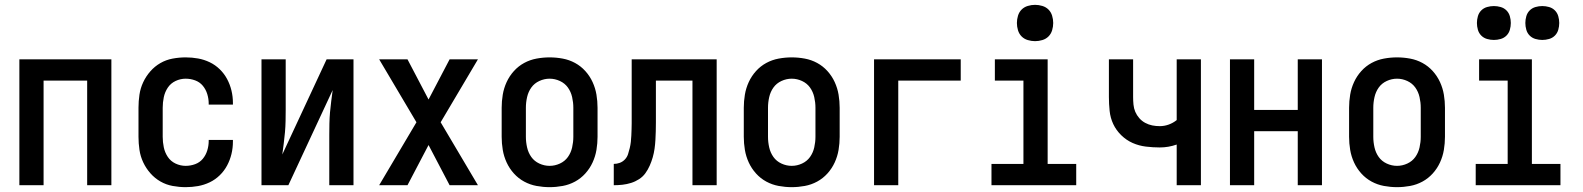

<svg xmlns="http://www.w3.org/2000/svg" viewBox="-20 -765 6540 793"><path d="M60 0V-520H440V0H340V-432H160V0Z M747 8Q720 8 693 3Q666 -2 642.5 -15.5Q619 -29 601 -49.5Q583 -70 571.5 -94.5Q560 -119 556 -146Q552 -173 552 -200V-320Q552 -347 556 -374Q560 -401 571.5 -425.5Q583 -450 601 -470.5Q619 -491 642.5 -504.5Q666 -518 693 -523Q720 -528 747 -528Q773 -528 798 -523.5Q823 -519 846 -508Q869 -497 887.5 -479Q906 -461 918 -438.5Q930 -416 936 -391Q942 -366 942 -340V-333H842V-337Q842 -357 836 -376.5Q830 -396 817.5 -411Q805 -426 786 -433Q767 -440 747 -440Q725 -440 705 -430.5Q685 -421 673 -403Q661 -385 656.5 -363.5Q652 -342 652 -320V-200Q652 -178 656.5 -156.5Q661 -135 673 -117Q685 -99 705 -89.5Q725 -80 747 -80Q767 -80 786 -87Q805 -94 817.5 -109Q830 -124 836 -143.5Q842 -163 842 -183V-187H942V-180Q942 -154 936 -129Q930 -104 918 -81.5Q906 -59 887.5 -41Q869 -23 846 -12Q823 -1 798 3.5Q773 8 747 8Z M1060 0V-520H1160V-312Q1160 -289 1159.5 -265.5Q1159 -242 1157 -219Q1155 -196 1152 -173Q1149 -150 1146 -127L1329 -520H1440V0H1340V-208Q1340 -231 1340.5 -254.5Q1341 -278 1343 -301Q1345 -324 1348 -347Q1351 -370 1354 -393L1171 0Z M1546 0 1700 -260 1546 -520H1663L1750 -354L1837 -520H1954L1800 -260L1954 0H1837L1750 -166L1663 0Z M2250 8Q2223 8 2196 3Q2169 -2 2145 -15Q2121 -28 2102.5 -48.5Q2084 -69 2072.5 -94Q2061 -119 2056.5 -146Q2052 -173 2052 -200V-320Q2052 -347 2056.5 -374Q2061 -401 2072.5 -426Q2084 -451 2102.5 -471.5Q2121 -492 2145 -505Q2169 -518 2196 -523Q2223 -528 2250 -528Q2277 -528 2304 -523Q2331 -518 2355 -505Q2379 -492 2397.5 -471.5Q2416 -451 2427.5 -426Q2439 -401 2443.5 -374Q2448 -347 2448 -320V-200Q2448 -173 2443.5 -146Q2439 -119 2427.5 -94Q2416 -69 2397.5 -48.5Q2379 -28 2355 -15Q2331 -2 2304 3Q2277 8 2250 8ZM2250 -80Q2272 -80 2292.5 -89.5Q2313 -99 2325.5 -116.5Q2338 -134 2343 -156Q2348 -178 2348 -200V-320Q2348 -342 2343 -364Q2338 -386 2325.5 -403.5Q2313 -421 2292.5 -430.5Q2272 -440 2250 -440Q2228 -440 2207.5 -430.5Q2187 -421 2174.5 -403.5Q2162 -386 2157 -364Q2152 -342 2152 -320V-200Q2152 -178 2157 -156Q2162 -134 2174.5 -116.5Q2187 -99 2207.5 -89.5Q2228 -80 2250 -80Z M2515 0V-88Q2528 -88 2540 -92.5Q2552 -97 2561 -106.5Q2570 -116 2574 -128.5Q2578 -141 2581 -153.5Q2584 -166 2585.5 -179Q2587 -192 2587.5 -205Q2588 -218 2588.5 -230.5Q2589 -243 2589 -256V-520H2940V0H2840V-432H2689V-260Q2689 -241 2688.5 -223Q2688 -205 2687 -187Q2686 -169 2683.5 -151Q2681 -133 2676 -115.5Q2671 -98 2663.5 -81Q2656 -64 2645.5 -49.5Q2635 -35 2619.5 -25Q2604 -15 2586.5 -9.5Q2569 -4 2551 -2Q2533 0 2515 0Z M3250 8Q3223 8 3196 3Q3169 -2 3145 -15Q3121 -28 3102.5 -48.5Q3084 -69 3072.5 -94Q3061 -119 3056.5 -146Q3052 -173 3052 -200V-320Q3052 -347 3056.5 -374Q3061 -401 3072.5 -426Q3084 -451 3102.5 -471.5Q3121 -492 3145 -505Q3169 -518 3196 -523Q3223 -528 3250 -528Q3277 -528 3304 -523Q3331 -518 3355 -505Q3379 -492 3397.5 -471.5Q3416 -451 3427.5 -426Q3439 -401 3443.5 -374Q3448 -347 3448 -320V-200Q3448 -173 3443.5 -146Q3439 -119 3427.5 -94Q3416 -69 3397.5 -48.5Q3379 -28 3355 -15Q3331 -2 3304 3Q3277 8 3250 8ZM3250 -80Q3272 -80 3292.5 -89.5Q3313 -99 3325.5 -116.5Q3338 -134 3343 -156Q3348 -178 3348 -200V-320Q3348 -342 3343 -364Q3338 -386 3325.5 -403.5Q3313 -421 3292.5 -430.5Q3272 -440 3250 -440Q3228 -440 3207.5 -430.5Q3187 -421 3174.5 -403.5Q3162 -386 3157 -364Q3152 -342 3152 -320V-200Q3152 -178 3157 -156Q3162 -134 3174.5 -116.5Q3187 -99 3207.5 -89.5Q3228 -80 3250 -80Z M3590 0V-520H3948V-432H3690V0Z M4075 0V-88H4207V-432H4089V-520H4307V-88H4425V0ZM4255 -595Q4240 -595 4225 -599.5Q4210 -604 4199.5 -614.5Q4189 -625 4184.5 -640Q4180 -655 4180 -670Q4180 -685 4184.5 -700Q4189 -715 4199.5 -725.5Q4210 -736 4225 -740.5Q4240 -745 4255 -745Q4270 -745 4285 -740.5Q4300 -736 4310.5 -725.5Q4321 -715 4325.5 -700Q4330 -685 4330 -670Q4330 -655 4325.5 -640Q4321 -625 4310.5 -614.5Q4300 -604 4285 -599.5Q4270 -595 4255 -595Z M4840 0V-168Q4823 -162 4805.5 -159Q4788 -156 4770 -156Q4742 -156 4713 -159.5Q4684 -163 4658 -174.5Q4632 -186 4611 -206.5Q4590 -227 4578 -252.5Q4566 -278 4563 -307Q4560 -336 4560 -364V-520H4660V-364Q4660 -349 4661.5 -333Q4663 -317 4669 -303Q4675 -289 4685.5 -277Q4696 -265 4710 -257.5Q4724 -250 4739 -247Q4754 -244 4770 -244Q4789 -244 4807 -250.5Q4825 -257 4840 -269V-520H4940V0Z M5060 0V-520H5160V-311H5340V-520H5440V0H5340V-223H5160V0Z M5750 8Q5723 8 5696 3Q5669 -2 5645 -15Q5621 -28 5602.5 -48.5Q5584 -69 5572.5 -94Q5561 -119 5556.5 -146Q5552 -173 5552 -200V-320Q5552 -347 5556.5 -374Q5561 -401 5572.5 -426Q5584 -451 5602.5 -471.5Q5621 -492 5645 -505Q5669 -518 5696 -523Q5723 -528 5750 -528Q5777 -528 5804 -523Q5831 -518 5855 -505Q5879 -492 5897.5 -471.5Q5916 -451 5927.5 -426Q5939 -401 5943.5 -374Q5948 -347 5948 -320V-200Q5948 -173 5943.5 -146Q5939 -119 5927.5 -94Q5916 -69 5897.5 -48.5Q5879 -28 5855 -15Q5831 -2 5804 3Q5777 8 5750 8ZM5750 -80Q5772 -80 5792.5 -89.5Q5813 -99 5825.5 -116.5Q5838 -134 5843 -156Q5848 -178 5848 -200V-320Q5848 -342 5843 -364Q5838 -386 5825.5 -403.5Q5813 -421 5792.5 -430.5Q5772 -440 5750 -440Q5728 -440 5707.5 -430.5Q5687 -421 5674.5 -403.5Q5662 -386 5657 -364Q5652 -342 5652 -320V-200Q5652 -178 5657 -156Q5662 -134 5674.5 -116.5Q5687 -99 5707.5 -89.5Q5728 -80 5750 -80Z M6075 0V-88H6207V-432H6089V-520H6307V-88H6425V0ZM6350 -600Q6336 -600 6322 -604Q6308 -608 6298 -618Q6288 -628 6284 -642Q6280 -656 6280 -670Q6280 -684 6284 -698Q6288 -712 6298 -722Q6308 -732 6322 -736Q6336 -740 6350 -740Q6364 -740 6378 -736Q6392 -732 6402 -722Q6412 -712 6416 -698Q6420 -684 6420 -670Q6420 -656 6416 -642Q6412 -628 6402 -618Q6392 -608 6378 -604Q6364 -600 6350 -600ZM6150 -600Q6136 -600 6122 -604Q6108 -608 6098 -618Q6088 -628 6084 -642Q6080 -656 6080 -670Q6080 -684 6084 -698Q6088 -712 6098 -722Q6108 -732 6122 -736Q6136 -740 6150 -740Q6164 -740 6178 -736Q6192 -732 6202 -722Q6212 -712 6216 -698Q6220 -684 6220 -670Q6220 -656 6216 -642Q6212 -628 6202 -618Q6192 -608 6178 -604Q6164 -600 6150 -600Z"/></svg>

Font: Iosevka Semibold
Style: Regular
Weight: 600
Monospace: yes
Designer: Belleve Invis
Foundry: Belleve Invis
Version: Version 33.2.3; ttfautohint (v1.8.4)